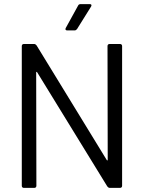

<svg xmlns="http://www.w3.org/2000/svg" viewBox="-20 -914 724 934"><path d="M417 -894H372C367 -894 362 -892 360 -887L300 -778C296 -771 299 -766 307 -766H343C348 -766 352 -769 355 -773L423 -882C427 -889 425 -894 417 -894ZM503 -690 504 -137C504 -133 501 -132 499 -136L158 -693C155 -697 151 -700 146 -700H96C90 -700 86 -696 86 -690V-10C86 -4 90 0 96 0H147C153 0 157 -4 157 -10L156 -561C156 -565 159 -566 161 -562L502 -7C505 -3 509 0 514 0H564C570 0 574 -4 574 -10V-690C574 -696 570 -700 564 -700H513C507 -700 503 -696 503 -690Z"/></svg>

Font: Elastic
Style: elastic
Weight: 400
Designer: Jeremy Tribby
Foundry: Tribby Type
Version: Version 1.422;hotconv 1.0.109;makeotfexe 2.5.65596